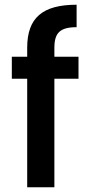

<svg xmlns="http://www.w3.org/2000/svg" viewBox="-20 -792 378 812"><path d="M95 -590V-552H30V-459H95V0H210V-459H312V-552H210V-590C210 -653 234 -677 304 -677V-772C160 -772 95 -717 95 -590Z"/></svg>

Font: Malmofest Medium
Style: Regular
Weight: 500
Designer: Jonny Pinhorn (Poppins), Kolossal
Version: Version 1.004;Glyphs 3.1.2 (3151)